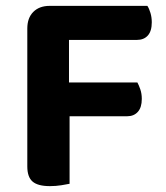

<svg xmlns="http://www.w3.org/2000/svg" viewBox="-20 -627 566 654"><path d="M215 -249H73V-530Q73 -566 93.5 -586.5Q114 -607 149 -607Q169 -607 187.5 -604Q206 -601 215 -598ZM148 -231V-346H448Q453 -337 458 -322.5Q463 -308 463 -290Q463 -261 449.5 -246Q436 -231 413 -231ZM149 -491V-607H482Q488 -598 492.5 -583Q497 -568 497 -551Q497 -521 483.5 -506Q470 -491 446 -491ZM73 -314H217V-1Q208 1 189 4Q170 7 150 7Q109 7 91 -8.5Q73 -24 73 -60Z"/></svg>

Font: BalooTamma2Bold
Style: Bold
Weight: 700
Designer: Divya Kowshik, Shuchita Grover and Ek Type
Foundry: Ek Type
Version: Version 1.700